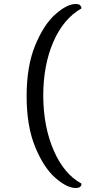

<svg xmlns="http://www.w3.org/2000/svg" viewBox="-20 -767 467 959"><path d="M113 -287Q113 -437 156 -541Q199 -645 257 -696Q315 -747 358 -747Q375 -747 381 -740Q387 -733 387 -725Q297 -674 246.5 -558Q196 -442 196 -287Q197 -133 248.5 -15Q300 103 387 150Q387 172 358 172Q314 172 256 121Q198 70 155.5 -33.5Q113 -137 113 -287Z"/></svg>

Font: Arima Madurai
Style: Regular
Weight: 400
Designer: Joana Correia and Natanael Gama
Foundry: NDISCOVER
Version: Version 1.020